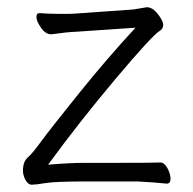

<svg xmlns="http://www.w3.org/2000/svg" viewBox="-20 -499 530 527"><path d="M291 -52Q403 -52 419 -53H420Q431 -53 439.5 -37.5Q448 -22 448 -8.5Q448 5 438 5Q397 1 357 -1H222Q132 -1 105 3.5Q78 8 67.5 8Q57 8 50 -5Q43 -18 43 -30.5Q43 -43 46.5 -52.5Q50 -62 59.5 -70Q69 -78 93.5 -111.5Q118 -145 196.5 -242.5Q275 -340 352 -423L191 -412Q164 -411 122 -405H120Q105 -405 92.5 -423Q80 -441 80 -452Q80 -463 88 -463H89Q115 -461 136 -461H168Q180 -461 190 -462L346 -473L382 -479H386Q401 -477 414.5 -459Q428 -441 428 -430.5Q428 -420 418 -414Q397 -401 298 -283.5Q199 -166 112 -47Q172 -52 212 -52Z"/></svg>

Font: ToneOZ-Pinyin-WenKai-Light
Style: Light
Weight: 300
Designer: Fontworks Inc.
Foundry: ToneOZ
Version: Version 0.240331